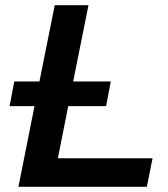

<svg xmlns="http://www.w3.org/2000/svg" viewBox="-20 -720 648 740"><path d="M51 0 113 -311H17L35 -406H132L191 -700H321L262 -406H407L389 -311H243L203 -110H568L546 0Z"/></svg>

Font: Montserrat SemiBold
Style: Italic
Weight: 600
Italic angle: -11.3°
Designer: Julieta Ulanovsky
Foundry: Julieta Ulanovsky
Version: Version 9.000; ttfautohint (v1.8.4.7-5d5b)